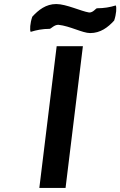

<svg xmlns="http://www.w3.org/2000/svg" viewBox="-20 -932 597 952"><path d="M461 -891C455 -891 442 -869 422 -870C383 -876 308 -912 259 -912C208 -912 171 -883 140 -849C129 -817 127 -783 132 -774C161 -783 191 -789 226 -789C233 -789 249 -810 270 -809C327 -803 389 -768 427 -768C478 -768 515 -796 546 -830C557 -862 559 -896 554 -905C525 -896 495 -891 461 -891ZM305 0 391 -703H261L175 0Z"/></svg>

Font: Bluebird
Style: NrwObl
Weight: 400
Designer: Jasper
Foundry: Cannot Into Space Fonts
Version: Version 0.98